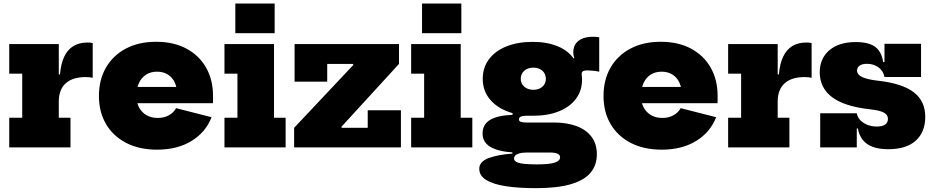

<svg xmlns="http://www.w3.org/2000/svg" viewBox="-20 -806 5104 1050"><path d="M301.5 -162H365.5V0H30.5V-162H101.5V-403H30.5V-565H301.5ZM487 -380.5Q479 -382.5 470.2 -383.5Q461.5 -384.5 449 -384.5Q377 -384.5 339.2 -350.2Q301.5 -316 301.5 -250.5L272 -399H308Q313 -457.5 331.2 -496Q349.5 -534.5 381.2 -554Q413 -573.5 459.5 -573.5Q467 -573.5 473.8 -572.8Q480.5 -572 487 -570.5Z M839.5 12.5Q741.5 12.5 670 -24.5Q598.5 -61.5 559.8 -127.5Q521 -193.5 521 -281.5Q521 -369.5 559.5 -436.2Q598 -503 668.2 -540.2Q738.5 -577.5 834 -577.5Q929.5 -577.5 999.2 -540.2Q1069 -503 1107 -436.2Q1145 -369.5 1145 -281.5Q1145 -269.5 1145 -259.8Q1145 -250 1144.5 -241.5H947.5Q948.5 -252 948.8 -263.2Q949 -274.5 949 -287.5Q949 -326.5 935.8 -354.8Q922.5 -383 897.8 -398.5Q873 -414 838.5 -414Q804.5 -414 779.2 -398Q754 -382 740 -352.2Q726 -322.5 726 -281.5Q726 -246 740.2 -219Q754.5 -192 780.5 -176.5Q806.5 -161 842.5 -161Q877.5 -161 903.5 -175.5Q929.5 -190 943 -214.5L1137 -165Q1105 -82.5 1027.2 -35Q949.5 12.5 839.5 12.5ZM648.5 -241.5V-330.5H1001L1007 -241.5Z M1478.5 -162H1542V0H1207.5V-162H1278.5V-403H1207.5V-565H1478.5ZM1267 -786.5H1482V-624.5H1267Z M1588.5 -107 1911.5 -450V-481.5L2162 -456.5L1848 -113.5V-79ZM2162 -565V-456.5H1769.5V-359.5H1591V-565ZM1991 -203H2172.5V0H1588.5V-107H1991Z M2499.5 -162H2563V0H2228.5V-162H2299.5V-403H2228.5V-565H2499.5ZM2288 -786.5H2503V-624.5H2288Z M2910 223Q2817 223 2747.5 212.5Q2678 202 2639.5 178.5Q2601 155 2601 117Q2601 78 2651 59Q2701 40 2782 34V16L2866 28Q2835.5 28 2819.2 33Q2803 38 2797 45.5Q2791 53 2791 60Q2791 73 2805.5 80.2Q2820 87.5 2847.8 90.2Q2875.5 93 2915 93Q2985.5 93 3014.2 83.2Q3043 73.5 3043 54Q3043 28 2986 28H2814Q2724 28 2671.5 2.5Q2619 -23 2619 -76Q2619 -124 2658.2 -149.2Q2697.5 -174.5 2783 -178V-203L2896 -173H2858Q2838.5 -173 2828.2 -168.2Q2818 -163.5 2818 -153Q2818 -143.5 2828.2 -139.8Q2838.5 -136 2859 -136H3010Q3078.5 -136 3131.2 -117Q3184 -98 3214 -59.2Q3244 -20.5 3244 38Q3244 96.5 3210.2 137.8Q3176.5 179 3103 201Q3029.5 223 2910 223ZM2896 -173Q2813.5 -173 2751.5 -198Q2689.5 -223 2654.8 -268.2Q2620 -313.5 2620 -375Q2620 -436.5 2654 -482Q2688 -527.5 2749.5 -552.2Q2811 -577 2893 -577Q2972.5 -577 3030.8 -552.5Q3089 -528 3119 -483Q3141.5 -457 3152.2 -429.2Q3163 -401.5 3163 -370Q3163 -310 3129.8 -265.8Q3096.5 -221.5 3036.5 -197.2Q2976.5 -173 2896 -173ZM2897 -315Q2917 -315 2932.2 -322.5Q2947.5 -330 2956.2 -343.5Q2965 -357 2965 -375Q2965 -393.5 2956.2 -407.2Q2947.5 -421 2932.2 -428.5Q2917 -436 2897 -436Q2877 -436 2861.5 -428.5Q2846 -421 2837 -407.2Q2828 -393.5 2828 -375Q2828 -357 2837 -343.5Q2846 -330 2861.5 -322.5Q2877 -315 2897 -315ZM3163 -370 3124 -429 3093 -475 3121 -489Q3118 -496 3116.5 -504.2Q3115 -512.5 3115 -519Q3115 -548 3128.5 -567Q3142 -586 3166.2 -595.5Q3190.5 -605 3223 -605Q3233 -605 3241.2 -604.2Q3249.5 -603.5 3257 -602V-414Q3237.5 -418 3220 -419.5Q3202.5 -421 3192 -421Q3180.5 -421 3173.8 -419Q3167 -417 3164 -413Q3161 -409 3161 -403Q3161 -399.5 3161.5 -395Q3162 -390.5 3162.5 -384.2Q3163 -378 3163 -370Z M3599 12.5Q3501 12.5 3429.5 -24.5Q3358 -61.5 3319.2 -127.5Q3280.5 -193.5 3280.5 -281.5Q3280.5 -369.5 3319 -436.2Q3357.5 -503 3427.8 -540.2Q3498 -577.5 3593.5 -577.5Q3689 -577.5 3758.8 -540.2Q3828.5 -503 3866.5 -436.2Q3904.5 -369.5 3904.5 -281.5Q3904.5 -269.5 3904.5 -259.8Q3904.5 -250 3904 -241.5H3707Q3708 -252 3708.2 -263.2Q3708.5 -274.5 3708.5 -287.5Q3708.5 -326.5 3695.2 -354.8Q3682 -383 3657.2 -398.5Q3632.5 -414 3598 -414Q3564 -414 3538.8 -398Q3513.5 -382 3499.5 -352.2Q3485.5 -322.5 3485.5 -281.5Q3485.5 -246 3499.8 -219Q3514 -192 3540 -176.5Q3566 -161 3602 -161Q3637 -161 3663 -175.5Q3689 -190 3702.5 -214.5L3896.5 -165Q3864.5 -82.5 3786.8 -35Q3709 12.5 3599 12.5ZM3408 -241.5V-330.5H3760.5L3766.5 -241.5Z M4233 -162H4297V0H3962V-162H4033V-403H3962V-565H4233ZM4418.5 -380.5Q4410.5 -382.5 4401.8 -383.5Q4393 -384.5 4380.5 -384.5Q4308.5 -384.5 4270.8 -350.2Q4233 -316 4233 -250.5L4203.5 -399H4239.5Q4244.5 -457.5 4262.8 -496Q4281 -534.5 4312.8 -554Q4344.5 -573.5 4391 -573.5Q4398.5 -573.5 4405.2 -572.8Q4412 -572 4418.5 -570.5Z M4838 10Q4787.5 10 4753 -2.8Q4718.5 -15.5 4698.2 -40.8Q4678 -66 4671.5 -103.5H4648.5L4665.5 -186.5Q4671.5 -154.5 4702.2 -134.2Q4733 -114 4775 -114Q4805 -114 4820.5 -124.8Q4836 -135.5 4836 -156Q4836 -177.5 4814 -190Q4792 -202.5 4736 -208.5Q4597 -224 4530 -275Q4463 -326 4463 -410.5Q4463 -486 4515.2 -531Q4567.5 -576 4660.5 -576Q4706.5 -576 4737.8 -564.8Q4769 -553.5 4786.5 -529.2Q4804 -505 4810 -466.5H4833L4817 -385Q4810.5 -418.5 4784 -437.8Q4757.5 -457 4721.5 -457Q4695 -457 4681 -447Q4667 -437 4667 -420Q4667 -398 4695.2 -384.5Q4723.5 -371 4782.5 -364.5Q4915 -349.5 4977.5 -301.2Q5040 -253 5040 -167Q5040 -84 4988.2 -37Q4936.5 10 4838 10ZM4465.5 0V-186.5H4665.5V0ZM4817 -385V-566.5H5017V-385Z"/></svg>

Font: Hepta Slab ExtraBold
Style: Regular
Weight: 800
Designer: Michael LaGattuta
Foundry: Michael LaGattuta
Version: Version 1.102